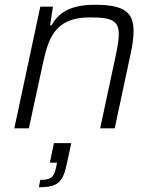

<svg xmlns="http://www.w3.org/2000/svg" viewBox="-20 -538 647 805"><path d="M149 -510 40 0H101L158 -263C181 -367 202 -465 357 -465C445 -465 478 -454 478 -394C478 -372 473 -341 465 -304L400 0H461L528 -314C536 -350 540 -382 540 -408C540 -485 503 -518 378 -518C269 -518 224 -481 196 -432H190L202 -510ZM149 216 143 247C225 247 245 226 262 140L279 62H206L189 144H219L216 161C206 205 196 216 149 216Z"/></svg>

Font: Saira UNSAM Light Italic
Style: Regular
Weight: 300
Italic angle: -12°
Designer: Hector Gatti with collaboration of the Omnibus-Type team
Foundry: Omnibus-Type
Version: Version 0.072;PS 000.072;hotconv 1.0.88;makeotf.lib2.5.64775